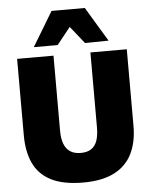

<svg xmlns="http://www.w3.org/2000/svg" viewBox="-63 -1017 853 1083"><g transform="rotate(-5 363.5 -476.0)"><path d="M365 14.5Q251 14.5 182.5 -20.8Q114 -56 83.5 -122Q53 -188 53 -279Q53 -297.5 53 -329Q53 -360.5 53 -398.8Q53 -437 53 -474Q53 -544.5 53 -599.8Q53 -655 53 -713H259Q259 -655 259 -599.8Q259 -544.5 259 -474V-288Q259 -244.5 270.2 -214.2Q281.5 -184 305 -168.5Q328.5 -153 364.5 -153Q402 -153 424.8 -168.5Q447.5 -184 457.8 -214.2Q468 -244.5 468 -288.5V-474Q468 -544.5 468 -599.8Q468 -655 468 -713H674Q674 -655 674 -599.8Q674 -544.5 674 -474Q674 -437 674 -398.2Q674 -359.5 674 -327.5Q674 -295.5 674 -278.5Q674 -187.5 641.5 -121.8Q609 -56 540.8 -20.8Q472.5 14.5 365 14.5ZM442.5 -768.5Q417.5 -800 392.5 -831.2Q367.5 -862.5 341.5 -894.5H386.5Q361.5 -863 336.8 -832Q312 -801 287.5 -770.5H152.5Q181.5 -818.5 211 -867.2Q240.5 -916 270 -965.5H458.5Q488 -916 517.5 -867.2Q547 -818.5 576 -770.5Z"/></g></svg>

Font: Commissioner Thin ExtraBold
Style: Regular
Weight: 800
Version: Version 1.000